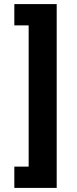

<svg xmlns="http://www.w3.org/2000/svg" viewBox="-20 -780 374 938"><path d="M257 -760V138H50V34H120V-656H50V-760Z"/></svg>

Font: IBM Plex Sans KR
Style: Bold
Weight: 700
Designer: Mike Abbink; Paul van der Laan; Pieter van Rosmalen; Wujin Sim; Chorong Kim; Dohee Lee;
Foundry: Sandoll Inc.
Version: Version 1.001